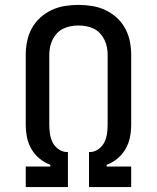

<svg xmlns="http://www.w3.org/2000/svg" viewBox="-20 -763 640 783"><path d="M85 0V-84H185V-91Q161 -100 141 -116.5Q121 -133 108 -155.5Q95 -178 90 -203.5Q85 -229 85 -255V-539Q85 -567 90.5 -594.5Q96 -622 109.5 -647Q123 -672 144 -691Q165 -710 190.5 -722Q216 -734 244 -738.5Q272 -743 300 -743Q328 -743 356 -738.5Q384 -734 409.5 -722Q435 -710 456 -691Q477 -672 490.5 -647Q504 -622 509.5 -594.5Q515 -567 515 -539V-255Q515 -229 510 -203.5Q505 -178 492 -155.5Q479 -133 459 -116.5Q439 -100 415 -91V-84H515V0H343V-143H349Q367 -144 382.5 -155.5Q398 -167 406 -183.5Q414 -200 416.5 -218.5Q419 -237 419 -255V-539Q419 -555 416 -570.5Q413 -586 406 -600.5Q399 -615 388 -627Q377 -639 362.5 -646Q348 -653 332 -656Q316 -659 300 -659Q284 -659 268 -656Q252 -653 237.5 -646Q223 -639 212 -627Q201 -615 194 -600.5Q187 -586 184 -570.5Q181 -555 181 -539V-255Q181 -237 183.5 -218.5Q186 -200 194 -183.5Q202 -167 217.5 -155.5Q233 -144 251 -143H257V0Z"/></svg>

Font: Zed Mono Medium Extended
Style: Regular
Weight: 500
Width: 7
Monospace: yes
Designer: Belleve Invis
Foundry: Belleve Invis
Version: Version 1.0.0; ttfautohint (v1.8.4)